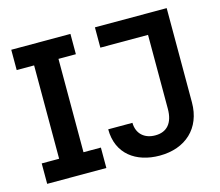

<svg xmlns="http://www.w3.org/2000/svg" viewBox="-104 -862 1155 1006"><g transform="rotate(-15 474.0 -358.5)"><path d="M130 -617.2V-110.8H35.5V0H356.5V-110.8H262.1V-617.2H356.5V-727.3H35.5V-617.2ZM489.3 -617.2H747.9V-215.9C747.9 -139.2 712 -98.4 649.1 -98.7C590.2 -98.4 550.4 -134.2 549.7 -193.2H418.3C418.3 -59.3 516.3 9.9 644.2 9.9C784.1 9.9 878.6 -75.6 878.6 -215.9V-727.3H489.3Z"/></g></svg>

Font: Riot Sans 2.0
Style: Bold
Weight: 600
Designer: Rasmus Andersson
Foundry: rsms
Version: Version 3.006;hotconv 1.0.109;makeotfexe 2.5.65596